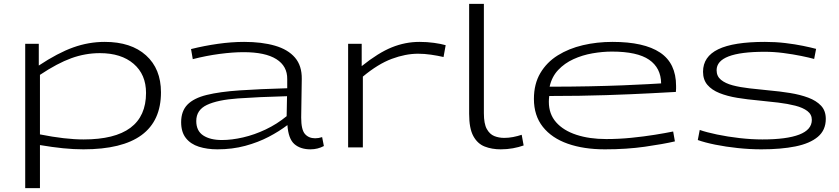

<svg xmlns="http://www.w3.org/2000/svg" viewBox="-20 -760 4328 990"><path d="M110 210V-534H180V-422Q278 -487 357.5 -515.5Q437 -544 520 -544Q656 -544 733 -474.5Q810 -405 810 -284Q810 10 410 10Q360 10 305.5 4.5Q251 -1 186 -12V210ZM411 -41Q733 -41 733 -281Q733 -376 669 -431Q605 -486 495 -486Q420 -486 348 -460Q276 -434 186 -374V-67Q251 -54 307.5 -47.5Q364 -41 411 -41Z M914 -130Q914 -187 946.5 -220.5Q979 -254 1046 -270.5Q1113 -287 1216 -294Q1319 -301 1461 -305V-352Q1462 -419 1405 -455Q1348 -491 1236 -491Q1181 -491 1112.5 -482Q1044 -473 974 -455L965 -507Q1033 -524 1103.5 -534Q1174 -544 1239 -544Q1330 -544 1397.5 -524.5Q1465 -505 1501 -463Q1537 -421 1536 -353L1533 -154Q1533 -91 1552.5 -69Q1572 -47 1605 -47Q1614 -47 1623 -48.5Q1632 -50 1641 -53L1650 -7Q1618 10 1581 10Q1529 10 1498 -17Q1467 -44 1462 -115Q1420 -83 1365.5 -54.5Q1311 -26 1244.5 -8Q1178 10 1101 10Q1048 10 1005.5 -3.5Q963 -17 938.5 -48Q914 -79 914 -130ZM992 -136Q992 -85 1028 -61.5Q1064 -38 1124 -38Q1175 -38 1233.5 -51.5Q1292 -65 1350 -92.5Q1408 -120 1458 -161L1460 -264Q1311 -260 1206.5 -252.5Q1102 -245 1047 -219Q992 -193 992 -136Z M1845 -534V-419Q1931 -488 2000.5 -516Q2070 -544 2143 -544Q2182 -544 2218 -539Q2254 -534 2278 -527L2267 -466Q2237 -473 2202.5 -478Q2168 -483 2136 -483Q2071 -483 2000 -456.5Q1929 -430 1851 -365V0H1775V-534Z M2475 -740V-176Q2475 -122 2490 -95Q2505 -68 2528.5 -58.5Q2552 -49 2580 -49Q2603 -49 2626 -53.5Q2649 -58 2670 -65L2680 -10Q2655 -1 2625 4.5Q2595 10 2562 10Q2516 10 2479 -4.5Q2442 -19 2420.5 -58.5Q2399 -98 2399 -173V-740Z M3099 10Q2990 10 2907.5 -19Q2825 -48 2779 -106Q2733 -164 2733 -250Q2733 -327 2766 -383Q2799 -439 2856 -474.5Q2913 -510 2985.5 -527Q3058 -544 3138 -544Q3301 -544 3383.5 -489Q3466 -434 3466 -317Q3466 -312 3466 -303.5Q3466 -295 3465 -286Q3428 -284 3334.5 -279Q3241 -274 3106.5 -269.5Q2972 -265 2812 -265Q2810 -249 2810 -235Q2810 -172 2847.5 -129.5Q2885 -87 2952 -65Q3019 -43 3106 -43Q3171 -43 3235.5 -49.5Q3300 -56 3356 -65Q3412 -74 3451 -82L3460 -31Q3400 -17 3305.5 -3.5Q3211 10 3099 10ZM2814 -313Q2922 -313 3018 -315Q3114 -317 3191 -320Q3268 -323 3319.5 -326Q3371 -329 3389 -330Q3388 -410 3327 -452Q3266 -494 3135 -494Q3087 -494 3035 -485Q2983 -476 2937 -455Q2891 -434 2858 -399Q2825 -364 2814 -313Z M3578 -38 3588 -90Q3622 -78 3677 -66.5Q3732 -55 3793.5 -48Q3855 -41 3911 -41Q4036 -41 4101 -66Q4166 -91 4166 -142Q4166 -170 4143 -187.5Q4120 -205 4081 -215Q4042 -225 3993 -231Q3944 -237 3891 -242Q3834 -247 3782 -255.5Q3730 -264 3690 -280Q3650 -296 3627.5 -322.5Q3605 -349 3605 -390Q3605 -468 3683.5 -506Q3762 -544 3924 -544Q3979 -544 4029.5 -538Q4080 -532 4121 -523.5Q4162 -515 4188 -508L4178 -456Q4153 -463 4111.5 -471.5Q4070 -480 4020.5 -486.5Q3971 -493 3923 -493Q3675 -493 3675 -398Q3675 -367 3697.5 -348.5Q3720 -330 3758 -320Q3796 -310 3844.5 -304.5Q3893 -299 3944 -294Q4001 -289 4053.5 -280.5Q4106 -272 4147.5 -256.5Q4189 -241 4213.5 -215Q4238 -189 4238 -147Q4238 -89 4197 -54.5Q4156 -20 4081.5 -5Q4007 10 3906 10Q3847 10 3785 3.5Q3723 -3 3668.5 -14Q3614 -25 3578 -38Z"/></svg>

Font: Georama ExtraExtended Light
Style: Regular
Weight: 300
Width: 8
Designer: Jean-Baptiste Levee
Foundry: Production Type
Version: Version 1.000